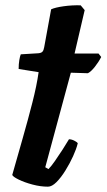

<svg xmlns="http://www.w3.org/2000/svg" viewBox="-20 -701 400 721"><path d="M160 0Q132 0 102 -8Q72 -16 50.5 -26.5Q29 -37 26 -44Q45 -111 65 -181Q85 -251 101.5 -315.5Q118 -380 125 -430L50 -442Q50 -460 52.5 -475Q55 -490 58 -497L124 -501Q135 -502 139.5 -507Q144 -512 146 -524L172 -666Q187 -673 219 -677.5Q251 -682 283 -681L298 -663L260 -500H350L360 -487Q351 -469 336.5 -450.5Q322 -432 310 -426L246 -428L150 -73L162 -66Q172 -76 186 -96Q200 -116 214.5 -138.5Q229 -161 239 -178Q249 -178 259.5 -172.5Q270 -167 272 -163Q267 -142 254.5 -114.5Q242 -87 225.5 -60.5Q209 -34 192 -17Q175 0 160 0Z"/></svg>

Font: Texturina ExtraBold
Style: Italic
Weight: 800
Italic angle: -11°
Designer: Guillermo Torres Carreño
Foundry: Omnibus-Type
Version: Version 1.002; ttfautohint (v1.8.3)